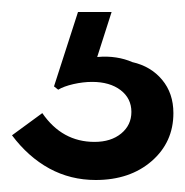

<svg xmlns="http://www.w3.org/2000/svg" viewBox="-20 -29 309 320"><path d="M139.5 271Q97.5 271 62.2 251.8Q27 232.5 0 196.5L50.5 159.5Q83.5 207.5 137.5 207.5Q165 207.5 182 193.5Q199 179.5 199 157.5Q199 135 181 121.2Q163 107.5 133.5 107.5Q118.5 107.5 102.2 111.2Q86 115 77 120.5L70 115L110 -9H166L142 66Q159 64.5 173.5 66.8Q188 69 200.5 74.5Q231.5 81.5 250.2 104Q269 126.5 269 159.5Q269 208 232.8 239.5Q196.5 271 139.5 271Z"/></svg>

Font: Spartan Thin SemiBold
Style: Regular
Weight: 600
Version: Version 1.004